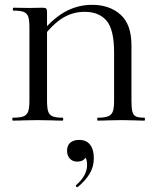

<svg xmlns="http://www.w3.org/2000/svg" viewBox="-20 -500 636 796"><path d="M240 -12Q242 -12 242 -6Q242 0 240 0Q212 0 196 -1L136 -2L77 -1Q61 0 33 0Q31 0 31 -6Q31 -12 33 -12Q63 -12 77 -17.5Q91 -23 96.5 -37Q102 -51 102 -81V-387Q102 -417 97 -431Q92 -445 78.5 -450.5Q65 -456 36 -456Q33 -456 33 -462Q33 -468 36 -468L101 -467L156 -468Q168 -468 171.5 -464.5Q175 -461 175 -449V-83Q175 -53 179.5 -38.5Q184 -24 197.5 -18Q211 -12 240 -12ZM362 -480Q434 -480 479.5 -439.5Q525 -399 525 -312V-81Q525 -51 529 -36.5Q533 -22 544 -17Q555 -12 579 -12Q581 -12 581 -6Q581 0 579 0Q554 0 540 -1L487 -2L426 -1Q411 0 385 0Q383 0 383 -6Q383 -12 385 -12Q414 -12 428.5 -18Q443 -24 448 -38.5Q453 -53 453 -83V-282Q453 -378 421.5 -414.5Q390 -451 331 -451Q282 -451 240 -425.5Q198 -400 151 -338L139 -349Q191 -417 245 -448.5Q299 -480 362 -480ZM301 276Q297 276 295 272.5Q293 269 296 267Q341 228 341 184Q341 163 334.5 154Q328 145 316 142L337 132Q339 151 329 160.5Q319 170 300 170Q281 170 269.5 157.5Q258 145 258 125Q258 102 272 91Q286 80 308 80Q338 80 353.5 100Q369 120 369 156Q369 191 352 219.5Q335 248 303 275Z"/></svg>

Font: Cormorant Unicase Medium
Style: Regular
Weight: 500
Designer: Christian Thalmann (Catharsis Fonts)
Foundry: Catharsis Fonts
Version: Version 4.000